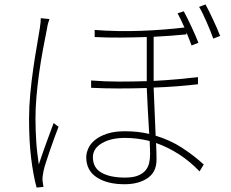

<svg xmlns="http://www.w3.org/2000/svg" viewBox="-20 -813 1040 866"><path d="M203 -727Q200 -718 197 -708Q194 -698 192 -684Q183 -640 173.5 -588.5Q164 -537 156.5 -483.5Q149 -430 144.5 -377.5Q140 -325 140 -279Q140 -250 141 -225Q142 -200 143.5 -175Q145 -150 148 -125Q151 -100 155 -71Q162 -92 170.5 -117Q179 -142 188.5 -167.5Q198 -193 206.5 -216.5Q215 -240 222 -258L244 -241Q236 -220 225.5 -192Q215 -164 205.5 -135.5Q196 -107 187.5 -81.5Q179 -56 176 -40Q174 -29 172.5 -18.5Q171 -8 172 2Q173 9 174 17Q175 25 176 30L145 33Q130 -22 120.5 -99.5Q111 -177 111 -278Q111 -331 116.5 -389.5Q122 -448 130 -503.5Q138 -559 146.5 -607Q155 -655 160 -688Q162 -702 163 -712.5Q164 -723 164 -731ZM657 -118Q657 -128 656.5 -142.5Q656 -157 655 -177Q599 -191 544 -191Q480 -191 439.5 -167Q399 -143 399 -104Q399 -56 438 -34Q477 -12 544 -12Q579 -12 601 -20.5Q623 -29 635.5 -43.5Q648 -58 652.5 -77Q657 -96 657 -118ZM873 -433Q831 -428 780.5 -424Q730 -420 673 -418Q675 -367 677.5 -309.5Q680 -252 682 -201Q748 -181 801 -146.5Q854 -112 899 -71L880 -40Q837 -85 787.5 -117Q738 -149 684 -168Q685 -145 685.5 -126Q686 -107 686 -93Q686 -37 645.5 -9.5Q605 18 542 18Q464 18 416.5 -13Q369 -44 369 -104Q369 -123 378.5 -144Q388 -165 409 -182Q430 -199 463 -210Q496 -221 544 -221Q602 -221 653 -209Q650 -257 647 -312.5Q644 -368 642 -416Q580 -414 516 -414Q452 -414 391 -417V-450Q454 -445 517 -445Q580 -445 642 -447V-452V-646Q583 -644 522.5 -643.5Q462 -643 407 -646V-678Q456 -674 510 -673Q564 -672 617.5 -674Q671 -676 721 -680Q771 -684 812 -689Q804 -707 796 -723.5Q788 -740 781 -753L809 -762Q816 -749 825 -731Q834 -713 843 -693.5Q852 -674 860.5 -655Q869 -636 875 -620L844 -608Q839 -621 833.5 -636Q828 -651 821 -667V-658Q789 -655 752 -652Q715 -649 673 -647V-455V-448Q729 -451 779 -455.5Q829 -460 873 -465ZM907 -793Q914 -780 923 -762Q932 -744 941 -724.5Q950 -705 958.5 -686Q967 -667 973 -651L942 -639Q936 -656 928 -675.5Q920 -695 911.5 -714.5Q903 -734 894.5 -751.5Q886 -769 878 -782Z"/></svg>

Font: SpoqaHanSans
Style: Thin
Weight: 250
Designer: [Spoqa Han Sans] Dong-huui Kim \uAE40 \uB3D9 \uD718   [Noto Sans] Ryoko NISHIZUKA \u897F \u585A \u6DBC \u5B50  (kana & i
Foundry: Spoqa (http://bi.spoqa.com)
Version: Version 1.004;PS 1.004;hotconv 1.0.82;makeotf.lib2.5.63406